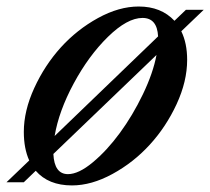

<svg xmlns="http://www.w3.org/2000/svg" viewBox="-60 -560 646 590"><path d="M161.1 9.8Q88.9 9.8 49.8 -35.2L13.2 0H-40L29.8 -66.9Q13.2 -103.5 13.2 -154.8Q13.2 -219.7 45.4 -289.8Q77.6 -359.9 127.2 -414.6Q176.8 -469.2 241.2 -504.6Q305.7 -540 366.2 -540Q435.1 -540 476.1 -496.1L511.2 -529.8H565.9L497.1 -463.9Q515.1 -427.2 515.1 -376Q515.1 -310.1 482.7 -240Q450.2 -169.9 400.1 -115.2Q350.1 -60.5 285.6 -25.4Q221.2 9.8 161.1 9.8ZM377.9 -504.9Q331.1 -504.9 271.7 -446.8Q212.4 -388.7 166.5 -303.5Q120.6 -218.3 107.9 -142.1L425.8 -448.2Q422.9 -504.9 377.9 -504.9ZM148.9 -24.9Q181.6 -24.9 225.3 -61.3Q269 -97.7 308.3 -151.4Q347.7 -205.1 379.2 -270.5Q410.6 -335.9 420.9 -391.1L104 -86.9Q106.9 -24.9 148.9 -24.9Z"/></svg>

Font: Libre Caslon Text
Style: Italic
Weight: 400
Italic angle: -25°
Designer: Pablo Impallari, Rodrigo Fuenzalida
Foundry: Pablo Impallari, Rodrigo Fuenzalida
Version: Version 1.002